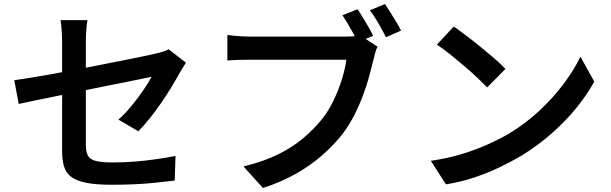

<svg xmlns="http://www.w3.org/2000/svg" viewBox="-20 -885 3040 955"><path d="M289 -132Q289 -153 289 -193.5Q289 -234 289 -285Q289 -336 289 -392Q289 -448 289 -502Q289 -556 289 -601.5Q289 -647 289 -676Q289 -693 288 -712.5Q287 -732 285.5 -751Q284 -770 281 -785H415Q411 -762 409 -731.5Q407 -701 407 -676Q407 -648 407 -606.5Q407 -565 407 -516Q407 -467 407 -416.5Q407 -366 407 -318Q407 -270 407 -230.5Q407 -191 407 -163Q407 -132 416.5 -112.5Q426 -93 454.5 -85Q483 -77 539 -77Q593 -77 646.5 -81Q700 -85 752 -92.5Q804 -100 853 -109L849 13Q807 18 756 23.5Q705 29 649.5 31.5Q594 34 538 34Q457 34 407.5 24Q358 14 332.5 -6.5Q307 -27 298 -58.5Q289 -90 289 -132ZM905 -573Q899 -564 890 -549.5Q881 -535 874 -523Q857 -492 833.5 -453Q810 -414 782 -373.5Q754 -333 724.5 -296Q695 -259 668 -232L569 -290Q604 -321 636 -360.5Q668 -400 694 -438Q720 -476 734 -503Q723 -501 688 -493.5Q653 -486 602.5 -476Q552 -466 491.5 -454Q431 -442 368.5 -429Q306 -416 249 -404.5Q192 -393 146 -383.5Q100 -374 73 -368L51 -486Q80 -490 127 -497.5Q174 -505 233 -515.5Q292 -526 356 -538.5Q420 -551 482.5 -563Q545 -575 599.5 -586Q654 -597 694.5 -605.5Q735 -614 753 -618Q773 -623 790 -628Q807 -633 819 -640Z M1758 -839Q1771 -821 1785.5 -797Q1800 -773 1813.5 -749.5Q1827 -726 1836 -707L1760 -675Q1750 -696 1737 -719.5Q1724 -743 1710.5 -766Q1697 -789 1683 -809ZM1895 -865Q1907 -847 1922 -823Q1937 -799 1951.5 -775Q1966 -751 1975 -733L1900 -700Q1884 -731 1862 -769.5Q1840 -808 1820 -834ZM1858 -653Q1851 -640 1846.5 -623Q1842 -606 1838 -590Q1829 -552 1816.5 -506Q1804 -460 1785.5 -410.5Q1767 -361 1742.5 -313Q1718 -265 1688 -224Q1642 -165 1583.5 -113.5Q1525 -62 1451.5 -20.5Q1378 21 1288 50L1191 -57Q1290 -81 1362 -116.5Q1434 -152 1487.5 -197Q1541 -242 1582 -293Q1616 -336 1640.5 -388Q1665 -440 1681 -492Q1697 -544 1703 -588Q1689 -588 1653 -588Q1617 -588 1568.5 -588Q1520 -588 1467.5 -588Q1415 -588 1366.5 -588Q1318 -588 1280 -588Q1242 -588 1225 -588Q1192 -588 1161.5 -587Q1131 -586 1111 -584V-711Q1126 -709 1146 -707Q1166 -705 1187.5 -704Q1209 -703 1225 -703Q1240 -703 1270 -703Q1300 -703 1340 -703Q1380 -703 1424 -703Q1468 -703 1512 -703Q1556 -703 1594 -703Q1632 -703 1660 -703Q1688 -703 1699 -703Q1713 -703 1732.5 -704Q1752 -705 1770 -710Z M2237 -753Q2263 -735 2298 -708.5Q2333 -682 2370 -652Q2407 -622 2440 -593.5Q2473 -565 2494 -542L2403 -450Q2384 -470 2353.5 -499Q2323 -528 2287 -558.5Q2251 -589 2216 -617Q2181 -645 2153 -663ZM2123 -85Q2204 -97 2274 -118Q2344 -139 2403.5 -165.5Q2463 -192 2511 -220Q2594 -270 2663 -334.5Q2732 -399 2784 -468.5Q2836 -538 2867 -603L2936 -479Q2899 -412 2845 -346Q2791 -280 2723 -220.5Q2655 -161 2576 -112Q2525 -82 2466 -53.5Q2407 -25 2340 -2.5Q2273 20 2198 32Z"/></svg>

Font: Noto Sans JP SemiBold
Style: Regular
Weight: 600
Designer: Ryoko NISHIZUKA  (kana, bopomofo & ideographs); Paul D. Hunt (Latin, Greek & Cyrillic); Sandoll Communications , Soo-you
Foundry: Adobe
Version: Version 2.004-H2;hotconv 1.0.118;makeotfexe 2.5.65603